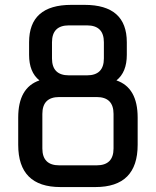

<svg xmlns="http://www.w3.org/2000/svg" viewBox="-20 -757 631 777"><path d="M219.7 -87.9Q219.7 -87.9 371.1 -87.9Q439.5 -87.9 439.5 -156.2V-295.9Q439.5 -364.3 371.1 -364.3H219.7Q151.4 -364.3 151.4 -295.9V-156.2Q151.4 -87.9 219.7 -87.9ZM258.8 -452.1H332Q400.4 -452.1 400.4 -520.5V-585.9Q400.4 -654.3 332 -654.3H258.8Q190.4 -654.3 190.4 -585.9V-520.5Q190.4 -452.1 258.8 -452.1ZM366.2 0H224.6Q53.7 0 53.7 -170.9V-281.2Q53.7 -402.3 139.6 -431.6Q97.7 -464.8 97.7 -535.2V-585.9Q97.7 -737.3 268.6 -737.3H322.3Q493.2 -737.3 493.2 -585.9V-535.2Q493.2 -464.8 451.2 -431.6Q537.1 -402.3 537.1 -281.2V-170.9Q537.1 0 366.2 0Z"/></svg>

Font: Nova Square
Style: Book
Weight: 400
Designer: Wojciech Kalinowski "wmk69" (wmk69@o2.pl)
Foundry: Wojciech Kalinowski "wmk69" (wmk69@o2.pl)
Version: Version 3.1.0; 2021-05-23